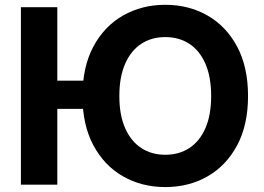

<svg xmlns="http://www.w3.org/2000/svg" viewBox="-20 -757 1083 787"><path d="M369.2 -426.3V-310.7H147.1V-426.3ZM214.9 -727.5V0H65.7V-727.5ZM657.6 9.8Q561.2 9.8 484.2 -34.2Q407.3 -78.2 362.6 -161.7Q318 -245.1 318 -363.3Q318 -482.2 362.6 -565.8Q407.3 -649.4 484.2 -693.3Q561.2 -737.3 657.6 -737.3Q754 -737.3 830.7 -693.3Q907.4 -649.4 952.1 -565.8Q996.7 -482.2 996.7 -363.3Q996.7 -244.9 952.1 -161.4Q907.4 -77.9 830.7 -34.1Q754 9.8 657.6 9.8ZM657.6 -122.6Q714.1 -122.6 756.3 -150.3Q798.5 -177.9 822 -231.7Q845.5 -285.5 845.5 -363.3Q845.5 -441.7 822 -495.7Q798.5 -549.6 756.3 -577.3Q714.1 -605 657.6 -605Q601.1 -605 558.8 -577.2Q516.5 -549.4 492.9 -495.4Q469.2 -441.5 469.2 -363.3Q469.2 -285.5 492.9 -231.9Q516.5 -178.2 558.8 -150.4Q601.1 -122.6 657.6 -122.6Z"/></svg>

Font: Inter Variable LoSnoCo
Style: Regular
Weight: 400
Designer: Rasmus Andersson
Foundry: rsms
Version: Version 4.000;git-a52131595; featfreeze: case,dlig,ss01,ss02